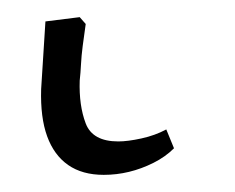

<svg xmlns="http://www.w3.org/2000/svg" viewBox="-20 24 274 224"><path d="M101 228Q76 228 59.5 216.5Q43 205 35 183Q27 161 28 128L33 49L73 44L80 52Q78 66 76.5 77.5Q75 89 74.5 99Q74 109 73 118Q72 147 80 168Q88 189 118 189Q129 189 145 185.5Q161 182 174 175L183 197Q173 207 159 214Q145 221 130.5 224.5Q116 228 101 228Z"/></svg>

Font: Literata 18pt ExtraLight
Style: Italic
Weight: 250
Italic angle: -2°
Designer: Latin by Veronika Burian and Jose Scaglione. Greek by Irene Vlachou. Cyrillic by Vera Evstafieva
Foundry: TypeTogether
Version: Version 3.103;gftools[0.9.29]